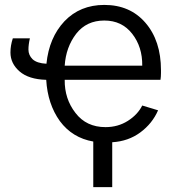

<svg xmlns="http://www.w3.org/2000/svg" viewBox="-20 -563 716 781"><path d="M243.2 -295.9Q322.3 -295.9 558.6 -295.9Q559.6 -372.1 517.6 -425.8Q475.6 -479.5 404.3 -479.5Q332 -479.5 290 -425.8Q248 -371.1 243.2 -295.9ZM22.5 -349.6Q22.5 -377.9 32.2 -407.2Q55.7 -407.2 101.6 -407.2Q95.7 -381.8 95.7 -361.3Q95.7 -338.9 112.3 -322.3Q129.9 -305.7 168.9 -303.7Q179.7 -410.2 242.2 -476.6Q305.7 -543 404.3 -543Q508.8 -543 571.3 -470.7Q634.8 -397.5 634.8 -277.3Q634.8 -271.5 634.8 -266.6Q634.8 -251 632.8 -238.3Q502.9 -238.3 243.2 -238.3Q242.2 -161.1 287.1 -103.5Q331.1 -45.9 409.2 -45.9Q460 -45.9 500 -71.3Q540 -96.7 558.6 -133.8Q580.1 -127 623 -114.3Q599.6 -60.5 550.8 -24.4Q502 11.7 436.5 15.6Q436.5 76.2 436.5 198.2Q417 198.2 359.4 198.2Q359.4 152.3 359.4 12.7Q274.4 -2 223.6 -70.3Q173.8 -139.6 168 -238.3Q96.7 -240.2 59.6 -272.5Q22.5 -304.7 22.5 -349.6Z"/></svg>

Font: Gothic A1
Style: Regular
Weight: 400
Designer: HanYang I&C Co.,Ltd.
Version: Version 2.50